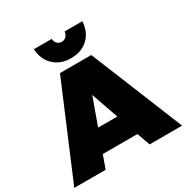

<svg xmlns="http://www.w3.org/2000/svg" viewBox="-213 -1093 1225 1263"><g transform="rotate(-30 399.5 -461.5)"><path d="M216 -923H351Q353 -900 366.5 -886.5Q380 -873 400 -873Q420 -873 433.5 -886.5Q447 -900 449 -923H584Q580 -844 530 -796.5Q480 -749 400 -749Q320 -749 270 -796.5Q220 -844 216 -923ZM562 0 527 -99H264L228 0H-10L286 -701H524L809 0ZM324 -265H470L398 -470Z"/></g></svg>

Font: MontserratBlack
Style: Regular
Weight: 900
Designer: Julieta Ulanovsky
Foundry: Julieta Ulanovsky
Version: Version 4.000